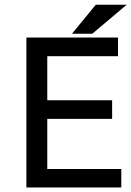

<svg xmlns="http://www.w3.org/2000/svg" viewBox="-20 -811 568 831"><path d="M379.4 -665H291.5L394.5 -790.5H528.3ZM490.7 -648.4V-567.9H184.6V-377H465.3V-296.4H184.6V-79.6H504.9V0.5H94.2V-648.4Z"/></svg>

Font: Meera Inimai
Style: Regular
Weight: 400
Version: 2.0.0+20160526